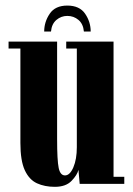

<svg xmlns="http://www.w3.org/2000/svg" viewBox="-20 -676 488 706"><path d="M181.5 11Q144.5 11 116 -2Q87.5 -15 71.2 -50Q55 -85 55 -150.5V-497.5H11.5V-523H190V-165.5Q190 -86 195.8 -58.5Q201.5 -31 219 -31Q237 -31 249.8 -60.8Q262.5 -90.5 262.5 -135V-497.5H223.5V-523H397.5V-26H437V0H273L268.5 -51.5Q264 -32.5 243 -10.8Q222 11 181.5 11ZM227.5 -655.5Q272.5 -655.5 293 -625.5Q313.5 -595.5 313.5 -560H288.5Q286 -588 268.5 -602.8Q251 -617.5 227.5 -617.5Q205 -617.5 187.5 -602.8Q170 -588 167.5 -560H142.5Q142.5 -595.5 162.8 -625.5Q183 -655.5 227.5 -655.5Z"/></svg>

Font: Imbue 50pt ExtraBold
Style: Regular
Weight: 800
Designer: Tyler Finck
Foundry: Etcetera Type Company
Version: Version 1.102; ttfautohint (v1.8.3)